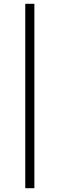

<svg xmlns="http://www.w3.org/2000/svg" viewBox="-20 -731 314 1011"><path d="M113 -711H161V260H113Z"/></svg>

Font: Ibarra Real Nova Medium
Style: Regular
Weight: 500
Designer: Jose Maria Ribagorda & Octavio Pardo
Foundry: Jose Maria Ribagorda
Version: Version 2.000